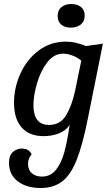

<svg xmlns="http://www.w3.org/2000/svg" viewBox="-20 -738 534 959"><path d="M183 201Q112 201 68.5 167.5Q25 134 25 75Q25 38 44.5 21Q64 4 89 4Q125 4 138 33Q120 53 120 80Q120 111 139.5 127.5Q159 144 189 144Q233 144 260 109.5Q287 75 301.5 21.5Q316 -32 328 -114Q309 -85 273.5 -71.5Q238 -58 198 -58Q127 -58 88.5 -101Q50 -144 50 -225Q50 -300 82 -370.5Q114 -441 173 -485.5Q232 -530 309 -530Q334 -530 356 -525Q378 -520 410 -508L494 -520L418 -142Q392 -11 362 63Q332 137 289.5 169Q247 201 183 201ZM295 -470Q249 -470 215.5 -426Q182 -382 164.5 -320.5Q147 -259 147 -213Q147 -114 225 -114Q281 -114 310 -162Q339 -210 355 -284L386 -435Q366 -452 341 -461Q316 -470 295 -470ZM403 -660Q403 -631 383.5 -615.5Q364 -600 333 -600Q304 -600 286 -615Q268 -630 268 -658Q268 -687 287 -702.5Q306 -718 336 -718Q366 -718 384.5 -703Q403 -688 403 -660Z"/></svg>

Font: Sansita Light Italic
Style: Regular
Weight: 300
Italic angle: -11°
Designer: Pablo Cosgaya
Foundry: Omnibus-Type
Version: Version 1.006